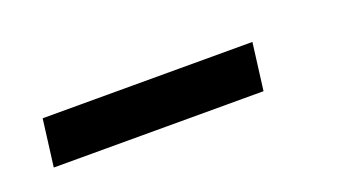

<svg xmlns="http://www.w3.org/2000/svg" viewBox="-24 -46 546 294"><g transform="rotate(-20 249.0 100.5)"><path d="M383.8 62 374 138.7H32.2L42 62Z"/></g></svg>

Font: Carlito
Style: Bold Italic
Weight: 700
Italic angle: -7°
Designer: Lukasz Dziedzic
Foundry: tyPoland Lukasz Dziedzic
Version: Version 1.104